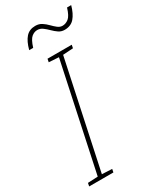

<svg xmlns="http://www.w3.org/2000/svg" viewBox="-225 -973 865 1043"><g transform="rotate(-30 207.5 -451.0)"><path d="M7 0 11 -20 74 -23 216 -690 154 -694 158 -714H310L306 -694L242 -690L100 -23L163 -20L159 0ZM95 -804Q108 -853 130 -877.5Q152 -902 189 -902Q212 -902 229 -891Q246 -880 260.5 -865Q275 -850 289 -839Q303 -828 319 -828Q339 -828 357 -842Q375 -856 389 -902H415Q402 -855 379.5 -829Q357 -803 318 -803Q297 -803 281 -814Q265 -825 250 -840Q235 -855 220 -866Q205 -877 187 -877Q168 -877 151 -863Q134 -849 120 -804Z"/></g></svg>

Font: Noto Sans Disp Thin
Style: Italic
Weight: 100
Italic angle: -12°
Designer: Monotype Design Team
Foundry: Monotype Imaging Inc.
Version: Version 2.000;GOOG;noto-source:20170915:90ef993387c0